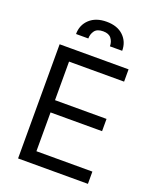

<svg xmlns="http://www.w3.org/2000/svg" viewBox="-170 -1049 938 1149"><g transform="rotate(20 299.0 -475.0)"><path d="M87.9 0V-727.1H526.9V-648.9H176.3V-403.3H504.4V-325.2H176.3V-78.1H532.7V0ZM159.2 -818.4Q159.2 -876 199 -913.1Q238.8 -950.2 307.1 -950.2Q375.5 -950.2 414.3 -913.1Q453.1 -876 453.1 -818.4H375Q375 -847.2 359.1 -868.2Q343.3 -889.2 307.1 -889.2Q268.6 -889.2 252.9 -867.7Q237.3 -846.2 237.3 -818.4Z"/></g></svg>

Font: Sahel VF Regular
Style: Regular
Weight: 400
Foundry: Saber Rastikerdar (saber.rastikerdar@gmail.com)
Version: Version 3.4.0